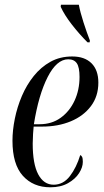

<svg xmlns="http://www.w3.org/2000/svg" viewBox="-20 -786 440 816"><path d="M194 10Q121 10 77 -39Q33 -88 33 -188Q33 -232 43 -281.5Q53 -331 73 -378Q93 -425 123.5 -463Q154 -501 194.5 -523.5Q235 -546 287 -546Q340 -546 369 -517Q398 -488 398 -435Q398 -377 366.5 -335Q335 -293 281 -270.5Q227 -248 159 -248H123Q122 -241 120.5 -217Q119 -193 119 -176Q119 -89 142.5 -45Q166 -1 208 -1Q249 -1 277 -37.5Q305 -74 321 -127Q326 -125 329 -119Q332 -113 332 -98Q332 -75 316 -50Q300 -25 269 -7.5Q238 10 194 10ZM148 -258Q200 -258 238 -285.5Q276 -313 297 -358.5Q318 -404 318 -459Q318 -500 306.5 -517Q295 -534 270 -534Q221 -534 182.5 -458.5Q144 -383 124 -258ZM352 -606Q317 -641 285.5 -681.5Q254 -722 238 -757L239 -766H315Q321 -734 335 -690.5Q349 -647 362 -614L361 -606Z"/></svg>

Font: Noto Serif Display ExtraCondensed
Style: Italic
Weight: 400
Width: 2
Italic angle: -12°
Designer: Monotype Design Team
Foundry: Monotype Imaging Inc.
Version: Version 2.009